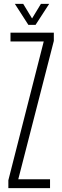

<svg xmlns="http://www.w3.org/2000/svg" viewBox="-20 -968 320 988"><path d="M23 0V-40.5L205 -754.5H34V-800H257V-757.5L74 -45.5H237.5V0ZM126 -840 56.5 -948H99.5L145 -873L190.5 -948H233L163 -840Z"/></svg>

Font: Big Shoulders Text Thin ExtraLight
Style: Regular
Weight: 250
Version: Version 2.002